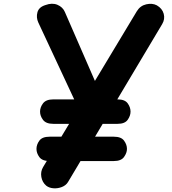

<svg xmlns="http://www.w3.org/2000/svg" viewBox="-20 -1025 934 1045"><path d="M227.5 -997.5Q264 -1011 292.8 -998.8Q321.5 -986.5 333 -960L540 -485L449 -344.5L188.5 -902.5Q176 -930 183.8 -958.2Q191.5 -986.5 227.5 -997.5ZM231.5 -14.5Q210 -33 205 -62Q200 -91 214.5 -115.5L724.5 -963.5Q743 -994 776 -1001.5Q809 -1009 833.5 -996Q863 -979 871 -950Q879 -921 862.5 -893.5L350 -34Q339 -16 316.8 -7.2Q294.5 1.5 271 -0.2Q247.5 -2 231.5 -14.5ZM250 -148.5Q210 -148.5 194.2 -170Q178.5 -191.5 178.5 -214.5Q178.5 -238 194.2 -259.5Q210 -281 250 -281H599.5Q639.5 -281 655.2 -259.5Q671 -238 671 -214.5Q671 -193 655.2 -170.8Q639.5 -148.5 599.5 -148.5ZM269.5 -351Q230.5 -351 214.2 -372.5Q198 -394 198 -417.5Q198 -441 214.2 -462.5Q230.5 -484 269.5 -484H620.5Q659.5 -484 675 -462.5Q690.5 -441 690.5 -417.5Q690.5 -395 675 -373Q659.5 -351 620.5 -351Z"/></svg>

Font: Edu SA Hand Cursive
Style: Regular
Weight: 400
Designer: Tina and Corey Anderson, Eben Sorkin, Mirko Velimirovic
Foundry: Google for Education
Version: Version 2.000